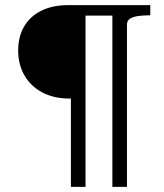

<svg xmlns="http://www.w3.org/2000/svg" viewBox="-20 -730 640 750"><path d="M314 0V-710H247Q186 -710 142 -688.5Q98 -667 74.5 -627Q51 -587 51 -533Q51 -478 75.5 -435.5Q100 -393 145 -369Q190 -345 252 -345H257V0ZM446 -710H287V-669H446ZM476 0V-634Q476 -649 487 -656.5Q498 -664 517 -667Q536 -670 558 -670H567V-710H419V0Z"/></svg>

Font: Roboto Serif 72pt
Style: Regular
Weight: 400
Designer: Greg Gazdowicz
Foundry: Commercial Type
Version: Version 1.008